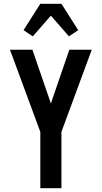

<svg xmlns="http://www.w3.org/2000/svg" viewBox="-20 -999 540 1019"><path d="M194 0V-299L33 -735H152L250 -450L348 -735H467L306 -299V0ZM154 -806 105 -839 194 -979H306L395 -839L346 -806L250 -916Z"/></svg>

Font: Iosevka Custom
Style: Bold
Weight: 700
Monospace: yes
Designer: Belleve Invis
Foundry: Belleve Invis
Version: Version 30.3.3; ttfautohint (v1.8.3)